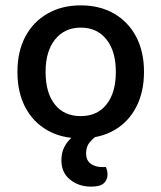

<svg xmlns="http://www.w3.org/2000/svg" viewBox="-20 -502 601 716"><path d="M517 -234Q517 -159 488 -103Q459 -47 406 -16.5Q353 14 281 14Q209 14 156 -16.5Q103 -47 74 -102.5Q45 -158 45 -234Q45 -310 74.5 -365.5Q104 -421 157.5 -451.5Q211 -482 281 -482Q352 -482 405 -451.5Q458 -421 487.5 -365.5Q517 -310 517 -234ZM281 -399Q221 -399 185.5 -355Q150 -311 150 -234Q150 -156 184.5 -112.5Q219 -69 281 -69Q343 -69 377.5 -113Q412 -157 412 -234Q412 -311 377 -355Q342 -399 281 -399ZM277 -9 349 -2Q330 11 315.5 27.5Q301 44 301 70Q301 95 317.5 108Q334 121 362 121H375Q378 128 379.5 135Q381 142 381 149Q381 168 367.5 181Q354 194 320 194Q274 194 241.5 168Q209 142 209 96Q209 67 220 46Q231 25 247.5 11Q264 -3 277 -9Z"/></svg>

Font: Baloo Bhaijaan 2 Medium
Style: Regular
Weight: 500
Designer: Sanskriti Dholi, Noopur Datye and Ek Type
Foundry: Ek Type
Version: Version 1.701